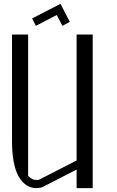

<svg xmlns="http://www.w3.org/2000/svg" viewBox="-20 -970 602 990"><path d="M292 -950.2 339.8 -857.4 301.8 -836.9 272.5 -892.6 165 -836.9 145.5 -875ZM458 -792V0H375V-95.7L196.3 -3.9Q178.7 0 167 0Q110.4 0 75.2 -61.5Q42 -124 42 -240.2V-792H125V-63.5Q144.5 -42 167 -42Q176.8 -42 180.7 -43L375 -142.6V-792Z"/></svg>

Font: wanta
Style: Medium
Weight: 500
Version: Version 0.91